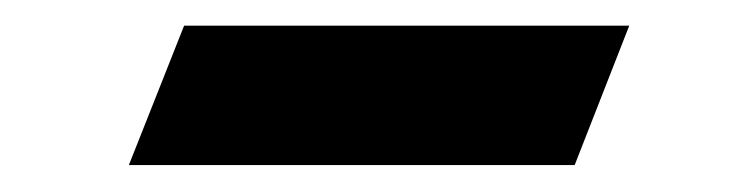

<svg xmlns="http://www.w3.org/2000/svg" viewBox="-20 -322 572 146"><path d="M78 -196.5 120 -302.5H458.5L417 -196.5Z"/></svg>

Font: Libre Caslon Text SemiBold Italic
Style: Regular
Weight: 600
Italic angle: -22.583°
Designer: Pablo Impallari, Rodrigo Fuenzalida, Katja Schimmel
Foundry: Pablo Impallari, Rodrigo Fuenzalida
Version: Version 2.000